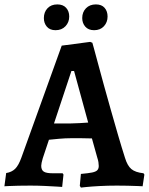

<svg xmlns="http://www.w3.org/2000/svg" viewBox="-32 -842 675 871"><path d="M335 9 330 1 335 -53Q369 -56 386 -59.5Q403 -63 409.5 -70Q416 -77 416 -89Q416 -97 414.5 -106.5Q413 -116 409 -128L385 -214Q366 -215 337 -215Q308 -215 290 -215Q265 -215 236.5 -212.5Q208 -210 190 -208L162 -124Q155 -100 155 -90Q155 -71 166.5 -63.5Q178 -56 206 -56H252L256 -50L250 6Q250 6 227 4.5Q204 3 171 1.5Q138 0 106 0Q80 0 52.5 0.5Q25 1 6.5 2Q-12 3 -12 3L-4 -57Q21 -61 36.5 -76Q52 -91 65 -127L248 -635L377 -652L387 -648Q387 -648 394 -623Q401 -598 412.5 -554.5Q424 -511 439 -457Q454 -403 470.5 -344.5Q487 -286 503.5 -229.5Q520 -173 535 -126Q546 -90 564 -75Q582 -60 619 -56L623 -50L615 3Q615 3 594 2Q573 1 545.5 0.5Q518 0 498 0Q457 0 419.5 2Q382 4 358.5 6.5Q335 9 335 9ZM213 -282H289Q306 -282 329.5 -283.5Q353 -285 368 -286L304 -520H292ZM395 -705Q369 -705 355 -721Q341 -737 341 -760Q341 -787 358 -804.5Q375 -822 403 -822Q429 -822 442.5 -806.5Q456 -791 456 -767Q456 -741 439.5 -723Q423 -705 395 -705ZM220 -705Q194 -705 180.5 -721Q167 -737 167 -760Q167 -787 183.5 -804.5Q200 -822 228 -822Q254 -822 268 -806.5Q282 -791 282 -767Q282 -741 265 -723Q248 -705 220 -705Z"/></svg>

Font: Alegreya SemiBold
Style: Regular
Weight: 600
Designer: Juan Pablo del Peral
Foundry: Huerta Tipografica
Version: Version 2.009